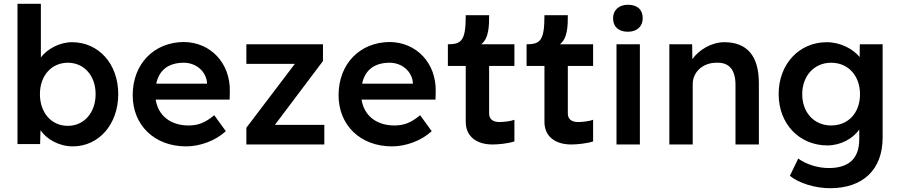

<svg xmlns="http://www.w3.org/2000/svg" viewBox="-20 -760 4734 1010"><path d="M363 10C500 10 602 -106 602 -265C602 -424 499 -538 359 -538C293 -538 228 -502 195 -458V-740H72V-2H191L193 -75C224 -29 289 10 363 10ZM190 -265C190 -361 250 -430 337 -430C423 -430 483 -361 483 -265C483 -167 422 -98 337 -98C250 -98 190 -167 190 -265Z M959 10C1033 10 1114 -20 1168 -70L1107 -154C1059 -114 1022 -100 972 -100C877 -100 812 -152 799 -236H1188L1189 -279C1192 -429 1087 -538 947 -539C790 -538 678 -424 678 -259C678 -102 792 10 959 10ZM802 -320C817 -392 867 -430 947 -430C1011 -430 1064 -385 1069 -325V-320Z M1276 0H1686V-103H1426L1679 -439V-527H1276V-424H1531L1276 -88Z M2042 10C2116 10 2197 -20 2251 -70L2190 -154C2142 -114 2105 -100 2055 -100C1960 -100 1895 -152 1882 -236H2271L2272 -279C2275 -429 2170 -538 2030 -539C1873 -538 1761 -424 1761 -259C1761 -102 1875 10 2042 10ZM1885 -320C1900 -392 1950 -430 2030 -430C2094 -430 2147 -385 2152 -325V-320Z M2686 -16V-130C2670 -123 2631 -118 2608 -118C2577 -118 2553 -130 2553 -163V-413H2686V-527H2511C2553 -558 2553 -629 2553 -680H2430C2430 -549 2410 -527 2336 -527V-413H2430V-119C2430 -42 2487 0 2571 0C2601 0 2653 -5 2686 -16Z M3100 -16V-130C3084 -123 3045 -118 3022 -118C2991 -118 2967 -130 2967 -163V-413H3100V-527H2925C2967 -558 2967 -629 2967 -680H2844C2844 -549 2824 -527 2750 -527V-413H2844V-119C2844 -42 2901 0 2985 0C3015 0 3067 -5 3100 -16Z M3223 0H3346V-527H3223ZM3205 -664C3205 -619 3234 -593 3283 -593C3332 -593 3361 -622 3361 -664C3361 -709 3333 -735 3283 -735C3235 -735 3205 -706 3205 -664Z M3501 0H3562H3624V-318C3624 -381 3677 -430 3748 -430C3815 -433 3849 -394 3849 -313V0H3972V-322C3972 -466 3910 -538 3790 -538C3724 -538 3658 -499 3622 -449L3621 -527H3501Z M4347 230C4519 230 4623 133 4623 -36V-527H4503L4502 -460C4468 -502 4402 -538 4329 -538C4184 -538 4076 -423 4076 -265C4076 -108 4185 5 4333 5C4402 5 4469 -32 4500 -79V-27C4500 73 4446 124 4340 124C4281 124 4220 104 4179 74L4135 165C4183 204 4268 230 4347 230ZM4200 -264C4200 -361 4263 -430 4352 -430C4442 -430 4504 -362 4504 -264C4504 -167 4443 -100 4352 -100C4263 -100 4200 -168 4200 -264Z"/></svg>

Font: Easer Grotesk Medium
Style: Regular
Weight: 500
Designer: Boardeaser, Bonnie Shaver-Troup, Thomas Jockin
Foundry: Lexend
Version: Version 1.001;Glyphs 3.1.2 (3151)